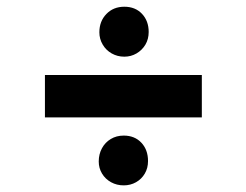

<svg xmlns="http://www.w3.org/2000/svg" viewBox="-20 -578 747 582"><path d="M116.2 -350.6H591.8V-222.2H116.2ZM355 -16.1Q334 -16.1 316.7 -25.6Q299.3 -35.2 289.3 -51.8Q279.3 -68.4 279.3 -88.4Q279.3 -110.8 289.1 -128.7Q298.8 -146.5 315.9 -156.7Q333 -167 355 -167Q388.2 -167 408.4 -145.5Q428.7 -124 428.7 -89.8Q428.7 -68.4 418.9 -51.8Q409.2 -35.2 392.3 -25.6Q375.5 -16.1 355 -16.1ZM356.9 -406.2Q335.9 -406.2 318.6 -416Q301.3 -425.8 291.3 -442.9Q281.2 -460 281.2 -480Q281.2 -513.7 302.5 -535.6Q323.7 -557.6 356.9 -557.6Q390.1 -557.6 410.4 -536.1Q430.7 -514.6 430.7 -481Q430.7 -459.5 420.7 -442.6Q410.6 -425.8 393.8 -416Q377 -406.2 356.9 -406.2Z"/></svg>

Font: DavidDev Light
Style: Regular
Weight: 300
Designer: David.dev
Foundry: David.dev
Version: Version 1.001;FEAKit 1.0